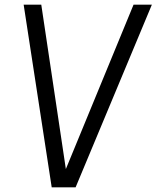

<svg xmlns="http://www.w3.org/2000/svg" viewBox="-20 -800 675 828"><path d="M306 8H203L82 -780H158L264 -71L556 -780H635Z"/></svg>

Font: Tanohe Sans
Style: Italic
Weight: 400
Designer: Village Type and Design LLC & Cristiano Sobral
Foundry: Cooper Hewitt Smithsonian Design Museum
Version: Version 1.00;September 29, 2021;FontCreator 13.0.0.2655 64-b